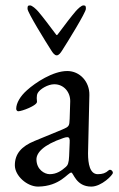

<svg xmlns="http://www.w3.org/2000/svg" viewBox="-20 -677 439 711"><path d="M187 -550C165 -580 134 -620 121 -635C113 -644 99 -657 91 -657C82 -657 82 -653 82 -644C82 -631 150 -521 170 -490C175 -482 182 -472 190 -472C198 -472 205 -482 210 -490C230 -521 298 -631 298 -644C298 -653 298 -657 289 -657C281 -657 268 -644 260 -635C247 -620 216 -580 194 -550C191 -546 190 -546 187 -550ZM342 -32C313 -32 306 -70 306 -109L311 -325C312 -374 276 -414 229 -414C176 -414 111 -371 80 -343C55 -321 40 -295 40 -274C40 -271 42 -265 48 -265C61 -265 117 -286 117 -300C117 -305 116 -309 116 -314C116 -321 117 -328 120 -333C128 -347 157 -365 181 -365C217 -365 241 -335 240 -301L238 -237C237 -210 236 -208 210 -197L108 -155C59 -135 35 -107 35 -65C35 -26 80 14 121 14C203 13 231 -38 244 -38C252 -38 261 14 318 14C356 14 398 -29 398 -37C398 -45 388 -52 382 -46C371 -36 360 -32 342 -32ZM115 -87C115 -110 138 -140 215 -166C220 -168 226 -169 229 -169C237 -169 239 -163 238 -148L236 -99C235 -74 231 -65 224 -59C208 -45 190 -32 164 -32C145 -32 115 -49 115 -87Z"/></svg>

Font: EB Garamond 12
Style: Regular
Weight: 400
Version: Version 0.016+